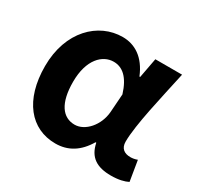

<svg xmlns="http://www.w3.org/2000/svg" viewBox="-130 -728 924 896"><g transform="rotate(30 332.0 -280.0)"><path d="M266 14C334 14 387 -19 426 -85H430C444 -14 490 14 565 14C607 14 637 6 656 -4L638 -113C625 -108 612 -106 601 -106C569 -106 546 -121 546 -158C546 -248 589 -425 618 -560H474L454 -453H450C415 -539 356 -574 291 -574C161 -574 44 -463 44 -275C44 -93 133 14 266 14ZM300 -107C235 -107 194 -162 194 -277C194 -398 253 -453 312 -453C359 -453 398 -422 423 -341L416 -242C410 -168 356 -107 300 -107Z"/></g></svg>

Font: Noto Sans Japanese Bold
Style: Bold
Weight: 700
Designer: Ryoko NISHIZUKA (kana & ideographs); Paul D. Hunt (Latin, Greek & Cyrillic); Wenlong ZHANG (bopomofo); Sandoll Communica
Foundry: Adobe Systems Incorporated
Version: Version 1.000;PS 1;hotconv 1.0.78;makeotf.lib2.5.61930